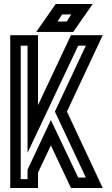

<svg xmlns="http://www.w3.org/2000/svg" viewBox="-20 -935 556 955"><path d="M169 0H31V-760H169V-412L333 -760H491L313 -380L491 0H333L233 -212L169 -76ZM117 -175V-708H83V-44H117V-91L233 -338L369 -52H407L253 -380L407 -708H369ZM257 -915H441L344 -776H160ZM334 -863H289L266 -828H312Z"/></svg>

Font: Aurach Bi
Style: Regular
Weight: 400
Designer: Peter Wiegel
Foundry: Peter Wiegel
Version: Version 1.002